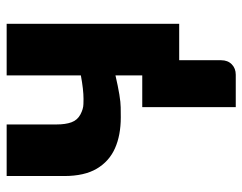

<svg xmlns="http://www.w3.org/2000/svg" viewBox="-96 -462 728 577"><g transform="rotate(-90 268.5 -174.0)"><path d="M485 -518.5V0H375.5V126Q375.5 146 363.2 158Q351 170 332 170H234.5V-111H330V-191.5Q263 -176 234.2 -175.8Q205.5 -175.5 204 -175.5Q150 -175.5 110.8 -193Q71.5 -210.5 49.5 -247.8Q27.5 -285 27.5 -345.5V-518.5H182.5V-368.5Q182.5 -341.5 189 -323.8Q195.5 -306 212.2 -297Q229 -288 243.8 -287.8Q258.5 -287.5 259 -287.5Q287 -287.5 330 -295.5V-518.5Z"/></g></svg>

Font: Lato
Style: Regular
Weight: 900
Designer: Lukasz Dziedzic with Adam Twardoch and Botio Nikoltchev
Foundry: tyPoland Lukasz Dziedzic
Version: Version 2.010; 2014-09-01; http://www.latofonts.com/; ttfaut